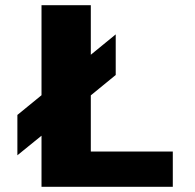

<svg xmlns="http://www.w3.org/2000/svg" viewBox="-20 -720 750 740"><path d="M47 -277 140 -353V-700H330V-509L426 -587.5V-431L330 -352.5V-136H646V0H140V-197L47 -121.5Z"/></svg>

Font: League Mono ExtraBold
Style: Regular
Weight: 800
Width: 6
Designer: Tyler Finck
Foundry: The League of Moveable Type / Tyler Finck
Version: Version 2.210